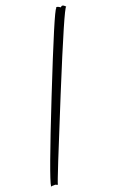

<svg xmlns="http://www.w3.org/2000/svg" viewBox="-142 -825 633 1059"><g transform="rotate(-15 175.0 -295.0)"><path d="M12 181Q10 180 10 179Q10 176 37 174Q47 178 50 178Q51 178 51 177V176Q51 162 194 -298.5Q337 -759 349 -759H350Q338 -770 330 -770Q324 -770 320 -763Q305 -771 299 -771Q294 -771 294 -767V-765Q281 -761 143 -301Q12 135 12 177Z"/></g></svg>

Font: Xiaobo Songti 小帛宋体
Style: Regular
Weight: 400
Version: Version 1.501;March 17, 2024;FontCreator 14.0.0.2814 64-bit